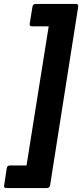

<svg xmlns="http://www.w3.org/2000/svg" viewBox="-81 -762 415 970"><path d="M-49 188Q-63 188 -60 174L-47 88Q-45 74 -31 74H53L165 -629H80Q67 -629 69 -642L83 -728Q86 -742 98 -742H303Q316 -742 314 -728L172 175Q169 188 156 188Z"/></svg>

Font: Sofia Sans Semi Condensed Black
Style: Italic
Weight: 900
Italic angle: -9°
Version: Version 4.100